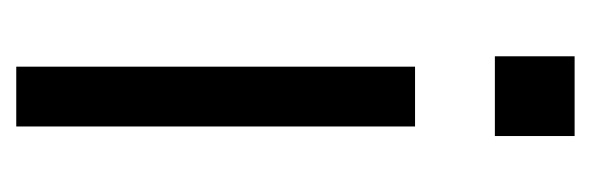

<svg xmlns="http://www.w3.org/2000/svg" viewBox="-264 -264 723 235"><g transform="rotate(90 97.5 -146.5)"><path d="M61.6 195.1V-293H134.8V195.1ZM146.5 -488.3V-390.7H48.9V-488.3Z"/></g></svg>

Font: Sanitrixie
Style: Regular
Weight: 400
Designer: Jayvee D. Enaguas (Grand Chaos)
Version: Version 1.1 - 6/9/2013